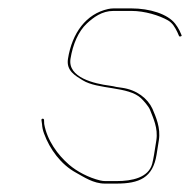

<svg xmlns="http://www.w3.org/2000/svg" viewBox="-20 -467 452 457"><path d="M411.8 -384 407.4 -394C404.4 -400 400.9 -405.5 397 -410.5C378.9 -433.9 336 -447 292.8 -447H250.8C246.1 -447 241.6 -446.5 237.1 -445.5C185.1 -433.9 151.6 -388.8 141.8 -327C137.2 -298.2 159.7 -286.7 176.7 -276C212.7 -253.4 285.8 -261.9 315.9 -233C322.1 -227 333.8 -213.9 337.1 -205.5C344.3 -186.6 356.7 -162.2 352.1 -133L346.7 -99C345.4 -91 343.9 -83.7 342.2 -77C333.4 -44.2 294.4 -36 257.7 -36H230.7C226.7 -36 222.6 -36.5 218.4 -37.5C190.9 -44.1 163 -58.9 144.4 -75C117.7 -98.1 92.1 -132.6 85.2 -172L84.8 -182C84.2 -185.6 77.9 -185.3 78.7 -181L80.1 -171C80.4 -164.3 81.9 -157.2 84.7 -149.5C98.5 -111.5 125.2 -75.4 160.9 -56C179.6 -45.8 202 -30 229.8 -30H256.8C311.6 -30 343.9 -43.8 352.7 -99L358.1 -133C362.8 -163.2 350.9 -188.8 342.9 -208C331.3 -233 305.4 -253 270.9 -258L257.2 -260C252.1 -261.3 246.9 -262.3 241.7 -263C204.3 -267.8 140.8 -282.5 147.8 -327C153.3 -361.6 166.7 -392.5 186.6 -411C202.1 -425.4 222.5 -441 249.9 -441H292.9C325.1 -441 359.8 -430 379.8 -418.5C390.8 -412.1 396.1 -402.4 401.9 -391L406.3 -381C408.3 -378.7 414.3 -381.1 411.8 -384Z"/></svg>

Font: Proton
Style: HlIt
Weight: 500
Version: Version 1.017